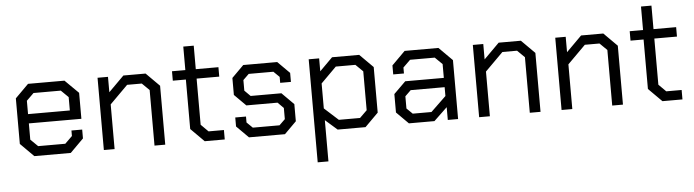

<svg xmlns="http://www.w3.org/2000/svg" viewBox="-51 -883 4765 1318"><g transform="rotate(-5 2331.5 -224.0)"><path d="M65 -92V-406L157 -498H408L501 -406V-227H139V-115L189 -66H376L426 -115V-153H500V-92L408 0H157ZM427 -291V-383L377 -432H189L139 -383V-291Z M636 -498H708V-392L814 -498H967L1059 -406V0H985V-383L935 -432H834L710 -308V0H636Z M1239 -92V-433H1149V-498H1241V-660H1313V-498H1469V-433H1313V-115L1363 -65H1469V0H1331Z M1554 -82V-144H1628V-103L1668 -64H1852L1892 -103V-180L1852 -220H1637L1558 -299V-416L1640 -498H1874L1956 -416V-354H1882V-395L1842 -434H1672L1632 -395V-322L1672 -282H1884L1966 -200V-82L1884 0H1636Z M2091 -498H2163V-409L2252 -498H2439L2531 -406V-92L2439 0H2247L2165 -72V212H2091ZM2407 -66 2457 -115V-383L2407 -432H2272L2165 -325V-153L2261 -66Z M2656 -82V-209L2738 -290H3004V-385L2954 -434H2784L2734 -385V-344H2660V-406L2752 -498H2985L3077 -406V0H3006V-88L2914 0H2738ZM2899 -64 3004 -165V-226H2770L2730 -187V-103L2770 -64Z M3222 -498H3294V-392L3400 -498H3553L3645 -406V0H3571V-383L3521 -432H3420L3296 -308V0H3222Z M3790 -498H3862V-392L3968 -498H4121L4213 -406V0H4139V-383L4089 -432H3988L3864 -308V0H3790Z M4393 -92V-433H4303V-498H4395V-660H4467V-498H4623V-433H4467V-115L4517 -65H4623V0H4485Z"/></g></svg>

Font: Chakra Petch
Style: Regular
Weight: 400
Designer: Katatrad Aksorn Co.,Ltd.
Foundry: Cadson Demak Co.,Ltd.
Version: Version 1.000; ttfautohint (v1.6)